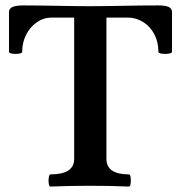

<svg xmlns="http://www.w3.org/2000/svg" viewBox="-20 -686 669 709"><path d="M166 -42Q253.9 -42 253.9 -99.1V-621.1H170.9Q141.1 -621.1 116 -603.8Q90.8 -586.4 76.4 -557.6Q62 -528.8 62 -495.1Q62 -489.7 49.8 -487.8Q37.6 -485.8 25.4 -487.8Q13.2 -489.7 13.2 -495.1V-641.1Q13.2 -654.3 26.1 -660.2Q39.1 -666 67.9 -666Q98.1 -666 128.4 -665.5Q158.7 -665 189 -664.6Q219.2 -664.1 249.5 -663.6Q279.8 -663.1 310.1 -663.1Q341.8 -663.1 373.5 -663.6Q405.3 -664.1 437 -664.6Q501 -666 564 -666Q591.3 -666 603.3 -660.2Q615.2 -654.3 615.2 -641.1V-495.1Q615.2 -489.7 602.5 -487.8Q589.8 -485.8 577.4 -487.8Q564.9 -489.7 564.9 -495.1Q564.9 -531.2 549.6 -560.1Q534.2 -588.9 508.1 -605Q481.9 -621.1 452.1 -621.1H373V-99.1Q373 -42 457 -42Q460.9 -42 462.4 -30.8Q463.9 -19.5 462.4 -8.3Q460.9 2.9 457 2.9Q384.8 0 311.5 0Q238.8 0 166 2.9Q161.6 2.9 159.9 -8.3Q158.2 -19.5 160.2 -30.8Q162.1 -42 166 -42Z"/></svg>

Font: Junicode Two Beta VF
Style: Regular
Weight: 400
Designer: Peter S. Baker
Foundry: Briery Creek Software
Version: Version 1.031 beta; ttfautohint (v1.8.1.43-b0c9)